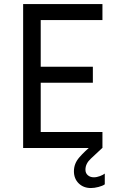

<svg xmlns="http://www.w3.org/2000/svg" viewBox="-20 -740 602 960"><path d="M95.7 0V-719.7H492.2V-639.6H183.6V-406.2H444.3V-326.2H183.6V-80.1H492.2V0ZM434.6 200.2Q397.5 200.2 373.5 176.8Q349.6 153.3 349.6 116.2Q349.6 78.1 376.2 47.4Q402.8 16.6 444.3 -17.6L491.2 0Q461.4 28.3 434.3 53.2Q407.2 78.1 407.2 108.4Q407.2 126 419.2 136.2Q431.2 146.5 449.2 146.5Q463.9 146.5 480 140.4Q496.1 134.3 503.9 127.9V181.6Q493.2 189.5 472.4 194.8Q451.7 200.2 434.6 200.2Z"/></svg>

Font: Reddit Mono
Style: Regular
Weight: 400
Monospace: yes
Designer: Stephen Hutchings
Foundry: Reddit
Version: Version 1.014; ttfautohint (v1.8.4.7-5d5b)